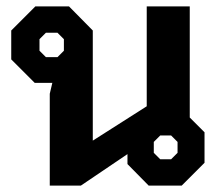

<svg xmlns="http://www.w3.org/2000/svg" viewBox="-20 -578 682 598"><path d="M617 -166V-71L546 0H443L377 -67V-98L232 0H135V-286L143 -320H88L15 -393V-483L90 -558H195L269 -483V-140L437 -247V-558H571V-212ZM179 -456 159 -476H123L103 -456V-420L123 -400H159L179 -420ZM533 -136 513 -156H479L459 -136V-102L479 -82H513L533 -102Z"/></svg>

Font: Chakra Petch
Style: Bold
Weight: 700
Designer: Katatrad Aksorn Co.,Ltd.
Foundry: Cadson Demak Co.,Ltd.
Version: Version 1.000; ttfautohint (v1.6)